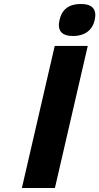

<svg xmlns="http://www.w3.org/2000/svg" viewBox="-20 -945 499 965"><path d="M256 0H90L255 -714H421ZM386 -925Q474 -925 456 -844Q447 -805 418.5 -784.5Q390 -764 348 -764Q261 -764 279 -844Q297 -925 386 -925Z"/></svg>

Font: Passageway
Style: BdIt
Weight: 700
Foundry: Ascender Corporation
Version: Version 1.11